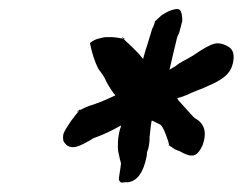

<svg xmlns="http://www.w3.org/2000/svg" viewBox="-20 -828 526 416"><path d="M476.1 -726.1Q488.8 -717.8 485.6 -696.3Q482.4 -674.8 466.8 -662.1Q453.1 -650.9 429.2 -641.1Q416 -634.8 409.2 -632.8Q395.5 -627.4 395 -627Q385.7 -622.1 371.1 -617.2Q370.1 -616.7 367.4 -616.2Q364.7 -615.7 363.8 -615.2L367.2 -609.9Q369.6 -607.4 372.3 -604.2Q375 -601.1 377 -599.1Q380.4 -595.2 385.5 -589.6Q390.6 -584 393.6 -580.6Q396.5 -577.1 399.9 -574Q403.3 -570.8 405.8 -569.8Q433.1 -552.2 418.9 -513.2Q409.7 -493.2 398.9 -491.2Q388.2 -489.3 370.1 -500L362.8 -502.9Q358.9 -503.9 346.2 -513.2Q346.2 -519 339.1 -537.1Q332 -555.2 327.1 -558.1Q325.7 -559.1 318.8 -562.3Q312 -565.4 309.1 -566.9Q309.1 -566.4 308.6 -565.4Q308.1 -564.5 308.1 -564Q307.1 -559.6 304.2 -532.2Q304.2 -511.2 298.8 -499Q298.3 -497.6 298.3 -494.9Q298.3 -492.2 297.9 -490.2Q287.6 -436.5 256.8 -433.1Q251 -433.6 246.8 -432.6Q242.7 -431.6 240.7 -433.8Q238.8 -436 238 -437.3Q237.3 -438.5 237.8 -442.6Q238.3 -446.8 238.8 -450.4Q239.3 -454.1 240.5 -460.9Q241.7 -467.8 242.2 -474.1L239.7 -483.4Q237.3 -493.2 236.1 -500Q234.9 -506.8 235.6 -520.8Q236.3 -534.7 240.2 -548.8Q242.2 -552.7 242.2 -556.2Q211.4 -538.6 183.1 -528.8Q179.2 -527.3 176.8 -524.9Q158.7 -514.6 149.2 -511.2Q139.6 -507.8 131.3 -510Q123 -512.2 117.2 -522.9Q116.2 -529.8 116.9 -535.2Q117.7 -540.5 123.5 -550Q129.4 -559.6 133.5 -565.4Q137.7 -571.3 144 -579.1Q150.4 -586.9 151.9 -588.9Q167.5 -596.7 171.9 -598.1Q198.2 -606 227.1 -620.1Q227.5 -620.1 228.5 -620.6Q229.5 -621.1 230 -621.1Q229 -623 226.1 -626Q213.4 -643.6 206.1 -660.2Q201.7 -667.5 192.9 -679.2Q181.6 -701.2 174.8 -734.9Q179.2 -738.3 183.8 -740.7Q188.5 -743.2 193.4 -744.4Q198.2 -745.6 202.6 -746.6Q207 -747.6 212.2 -747.6Q217.3 -747.6 220.7 -747.6Q224.1 -747.6 229 -747.1Q233.9 -746.6 236.3 -746.1Q238.8 -745.6 242.7 -744.9Q246.6 -744.1 247.1 -744.1Q267.1 -726.1 283.2 -709L282.2 -710Q282.7 -709 283.9 -707.5Q285.2 -706.1 287.1 -703.9Q289.1 -701.7 290 -700.2Q296.4 -724.1 299.8 -732.9Q301.8 -739.7 303.7 -745.8Q305.7 -752 306.6 -755.1Q307.6 -758.3 308.3 -761Q309.1 -763.7 309.3 -764.6Q309.6 -765.6 310.1 -766.1Q310.1 -766.6 310.3 -766.8Q310.5 -767.1 311.3 -768.6Q312 -770 312.5 -771.2Q313 -772.5 313.7 -774.2Q314.5 -775.9 314.7 -777.1Q314.9 -778.3 315.2 -779.5Q315.4 -780.8 314.9 -780.8Q319.8 -785.2 324.5 -789.8Q329.1 -794.4 331.8 -796.1Q334.5 -797.9 344.2 -803.2Q363.8 -811.5 369.4 -806.6Q375 -801.8 375 -782.2Q374 -779.8 371.8 -770.5Q369.6 -761.2 368.2 -756.8Q363.8 -748 363.8 -747.1Q360.8 -734.4 355.2 -711.2Q349.6 -688 347.2 -676.8Q347.7 -677.2 349.1 -678Q350.6 -678.7 351.1 -679.2Q355 -681.2 360.8 -685.1Q368.2 -691.4 377 -695.8Q383.3 -698.7 398.9 -708Q429.7 -729.5 444.1 -733.2Q458.5 -736.8 476.1 -726.1ZM242.2 -749 243.2 -748Q251.5 -743.7 250.5 -743.2Q250.5 -743.2 247.1 -744.1Q247.1 -744.1 242.2 -749ZM147 -585.9V-586.9L154.8 -591.8Q154.3 -591.3 151.9 -588.9L145.5 -585Q146 -585 147 -585.9ZM345.2 -512.2V-513.2L344.7 -514.2Q345.7 -513.7 346.2 -513.2Q345.2 -512.2 345.2 -512.2Z"/></svg>

Font: Sonetni venez Italic
Style: Regular
Weight: 400
Italic angle: -14°
Designer: Alja Herlah
Foundry: Type Salon
Version: Version 1.000;hotconv 1.0.109;makeotfexe 2.5.65596